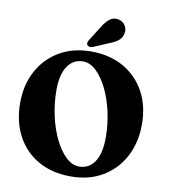

<svg xmlns="http://www.w3.org/2000/svg" viewBox="-99 -1008 972 1106"><g transform="rotate(10 387.0 -455.0)"><path d="M382 -714.5Q491.5 -714.5 572.5 -668.2Q653.5 -622 697.8 -540.2Q742 -458.5 742 -351.5Q742 -244.5 698.2 -161.8Q654.5 -79 575.2 -32Q496 15 389.5 15Q279.5 15 198.8 -31Q118 -77 73.8 -160Q29.5 -243 29.5 -353.5Q29.5 -457 73.2 -538.8Q117 -620.5 196.2 -667.5Q275.5 -714.5 382 -714.5ZM550 -239.5Q550 -316.5 533.8 -389.8Q517.5 -463 488.8 -521.8Q460 -580.5 423.2 -615.2Q386.5 -650 345.5 -650Q288.5 -650 255.5 -601Q222.5 -552 222.5 -462Q222.5 -384 239 -310.2Q255.5 -236.5 284.2 -177.8Q313 -119 349.8 -84.2Q386.5 -49.5 426.5 -49.5Q484 -49.5 517 -97.8Q550 -146 550 -239.5ZM411.5 -863Q430.5 -895 452.8 -912.2Q475 -929.5 504.5 -923.5Q531.5 -917.5 544.5 -895.8Q557.5 -874 552.5 -851.5Q548 -825 529 -809Q510 -793 478 -781L385.5 -741.5Q377 -738.5 368 -739.2Q359 -740 354 -746.5Q348.5 -753 350.5 -761Q352.5 -769 357.5 -777.5Z"/></g></svg>

Font: Fraunces 72pt Soft
Style: Bold
Weight: 700
Version: Version 1.000;[b76b70a41]